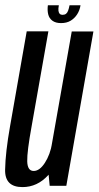

<svg xmlns="http://www.w3.org/2000/svg" viewBox="-26 -720 382 744"><path d="M166.5 0H231L336 -598H252L159.5 -74ZM161.5 -598.5H77.5L13 -231Q-5 -129.5 -6.2 -62.2Q-7.5 5 61 5Q118.5 5 160.8 -41.2Q203 -87.5 213.5 -149.5L176 -165.5Q168.5 -121 148 -89.2Q127.5 -57.5 104.5 -57.5Q80.5 -57.5 79.5 -94.8Q78.5 -132 96.5 -230.5ZM210.5 -630.5Q232.5 -630.5 247.8 -639.8Q263 -649 273 -664.5Q283 -680 286 -699.5H243.5Q241 -687 238 -678.8Q235 -670.5 229.8 -666.5Q224.5 -662.5 216 -662.5Q209.5 -662.5 205.5 -666.5Q201.5 -670.5 200.5 -678.5Q199.5 -686.5 202 -699.5H159.5Q157 -680 160.8 -664.5Q164.5 -649 177 -639.8Q189.5 -630.5 210.5 -630.5Z"/></svg>

Font: Anybody ExtraCondensed
Style: Italic
Weight: 400
Width: 2
Italic angle: -10°
Version: Version 1.113;gftools[0.9.25]